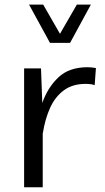

<svg xmlns="http://www.w3.org/2000/svg" viewBox="-20 -796 447 816"><path d="M82.5 -505.4H154.3L159.7 -358.4Q182.6 -423.8 228 -467Q273.4 -510.3 352.1 -510.3Q361.3 -510.3 370.4 -509.3Q379.4 -508.3 387.7 -506.8L382.3 -434.1Q368.2 -439.5 343.8 -439.5Q288.1 -439.5 251 -411.9Q213.9 -384.3 192.6 -336.9Q171.4 -289.6 162.1 -230L161.6 -230.5V0H82.5ZM103.5 -776.4H163.6L234.9 -652.3L306.6 -776.4H366.2L277.8 -613.8H192.4Z"/></svg>

Font: Estedad-FD Regular
Style: FD-Regular
Weight: 400
Designer: Amin Abedi
Version: Version 7.3